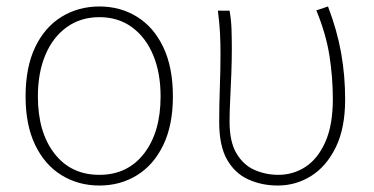

<svg xmlns="http://www.w3.org/2000/svg" viewBox="-20 -560 1155 593"><path d="M287 13Q222 13 170 -19Q118 -51 88.5 -112.5Q59 -174 59 -262Q59 -352 88.5 -414Q118 -476 170 -508Q222 -540 287 -540Q352 -540 403.5 -508Q455 -476 484.5 -414Q514 -352 514 -262Q514 -174 484.5 -112.5Q455 -51 403.5 -19Q352 13 287 13ZM287 -20Q374 -20 425 -86Q476 -152 476 -262Q476 -335 453 -390Q430 -445 387.5 -476Q345 -507 287 -507Q229 -507 186 -476Q143 -445 120 -390Q97 -335 97 -262Q97 -152 148 -86Q199 -20 287 -20Z M838 13Q788 13 746.5 -6Q705 -25 681 -67.5Q657 -110 657 -183Q657 -236 659 -289.5Q661 -343 661 -396Q661 -428 659.5 -457.5Q658 -487 653 -527H689Q694 -499 695 -470.5Q696 -442 696 -409Q696 -374 694.5 -333Q693 -292 691 -253.5Q689 -215 689 -184Q689 -122 710.5 -86Q732 -50 766.5 -35Q801 -20 840 -20Q886 -20 924 -45Q962 -70 985 -122Q1008 -174 1008 -254Q1008 -321 997.5 -388Q987 -455 957 -528L993 -540Q1021 -467 1033.5 -397Q1046 -327 1046 -253Q1046 -164 1017 -105Q988 -46 941 -16.5Q894 13 838 13Z"/></svg>

Font: Noto Sans TC
Style: Regular
Weight: 100
Designer: Ryoko NISHIZUKA 西塚涼子 (kana, bopomofo & ideographs); Paul D. Hunt (Latin, Greek & Cyrillic); Sandoll Communications 산돌커뮤니
Foundry: Adobe
Version: Version 2.004;hotconv 1.0.118;makeotfexe 2.5.65603